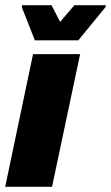

<svg xmlns="http://www.w3.org/2000/svg" viewBox="-31 -718 427 738"><path d="M-11 0 96 -510H277L169 0ZM103 -563 53 -690 54 -698H167L200 -634L255 -698H376L374 -690L270 -563Z"/></svg>

Font: Saira SemiCondensed Black
Style: Italic
Weight: 900
Width: 4
Italic angle: -12°
Designer: Hector Gatti with collaboration of the Omnibus-Type team
Foundry: Omnibus-Type
Version: Version 1.101